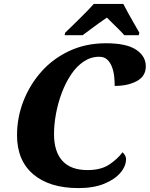

<svg xmlns="http://www.w3.org/2000/svg" viewBox="-20 -951 765 981"><path d="M381 10Q233 10 150 -60.5Q67 -131 67 -260Q67 -350 99.5 -434Q132 -518 191.5 -585Q251 -652 335 -691Q419 -730 521 -730Q626 -730 675.5 -697Q725 -664 725 -612Q725 -562 679.5 -537Q634 -512 566 -512Q566 -534 563.5 -559.5Q561 -585 552.5 -608Q544 -631 528.5 -646Q513 -661 487 -661Q444 -661 407.5 -636.5Q371 -612 343 -570Q315 -528 295.5 -476Q276 -424 266 -369.5Q256 -315 256 -266Q256 -176 299 -129Q342 -82 427 -82Q496 -82 538.5 -110.5Q581 -139 606 -173Q612 -168 618 -158.5Q624 -149 624 -138Q624 -102 595 -68Q566 -34 512 -12Q458 10 381 10ZM313 -784Q333 -803 359 -828.5Q385 -854 411.5 -880.5Q438 -907 459 -931H610Q620 -911 635 -884Q650 -857 665.5 -830Q681 -803 692 -784L689 -771H615Q606 -782 589.5 -798.5Q573 -815 555.5 -832Q538 -849 526 -861Q508 -849 484.5 -832Q461 -815 439 -798.5Q417 -782 402 -771H310Z"/></svg>

Font: Noto Serif ExtraBold
Style: Italic
Weight: 800
Italic angle: -12°
Designer: Monotype Design Team
Foundry: Monotype Imaging Inc.
Version: Version 2.013